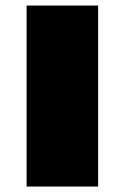

<svg xmlns="http://www.w3.org/2000/svg" viewBox="-20 -685 458 705"><path d="M77.6 0H340.3V-664.6H77.6Z"/></svg>

Font: Plaster
Style: Regular
Weight: 400
Designer: Eben Sorkin
Foundry: Eben Sorkin
Version: Version 1.007